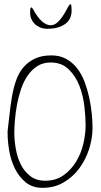

<svg xmlns="http://www.w3.org/2000/svg" viewBox="-20 -902 487 923"><path d="M16.6 -271.5Q21.5 -311.5 25.9 -353Q30.3 -394.5 37.1 -435.1Q43.9 -475.6 56.2 -512.2Q68.4 -548.8 90.3 -575.7Q112.3 -602.5 145.5 -619.1Q178.7 -635.7 227.5 -635.7Q267.6 -635.7 298.3 -618.7Q329.1 -601.6 351.1 -573.2Q373 -544.9 386.7 -508.3Q400.4 -471.7 408.7 -433.6Q417 -395.5 420.9 -357.4Q424.8 -319.3 424.8 -288.1Q424.8 -236.3 408.2 -185.1Q391.6 -133.8 360.8 -92.3Q330.1 -50.8 285.6 -24.9Q241.2 1 184.6 1Q135.7 1 103.5 -25.4Q71.3 -51.8 51.8 -91.3Q32.2 -130.9 24.4 -176.8Q16.6 -222.7 16.6 -260.7ZM48.8 -262.7Q48.8 -228.5 55.7 -188Q62.5 -147.5 79.1 -113.3Q95.7 -79.1 124.5 -56.2Q153.3 -33.2 197.3 -33.2Q249 -33.2 285.6 -59.6Q322.3 -85.9 346.2 -125.5Q370.1 -165 380.9 -211.9Q391.6 -258.8 391.6 -299.8Q391.6 -337.9 385.7 -390.1Q379.9 -442.4 361.8 -489.3Q343.8 -536.1 310.1 -568.8Q276.4 -601.6 223.6 -601.6Q186.5 -601.6 159.2 -584Q131.8 -566.4 112.3 -537.6Q92.8 -508.8 80.6 -472.2Q68.4 -435.5 61.5 -397.9Q54.7 -360.4 51.8 -324.7Q48.8 -289.1 48.8 -262.7ZM148.4 -840.8Q170.9 -805.7 190.4 -792.5Q210 -779.3 226.6 -780.8Q243.2 -782.2 256.8 -794.9Q270.5 -807.6 281.2 -823.7Q292 -839.8 299.8 -855Q307.6 -870.1 313 -877.4Q318.4 -884.8 321.3 -879.9Q324.2 -875 324.2 -850.6Q324.2 -834 318.4 -818.4Q312.5 -802.7 298.8 -791Q285.2 -779.3 262.7 -771.5Q240.2 -763.7 208 -763.7Q186.5 -763.7 170.9 -771Q155.3 -778.3 145 -789.1Q134.8 -799.8 129.9 -812.5Q125 -825.2 125 -835V-850.6Q125 -860.4 127.4 -864.3Q129.9 -868.2 134.3 -864.3Q138.7 -860.4 148.4 -840.8Z"/></svg>

Font: Waiting for the Sunrise
Style: Regular
Weight: 300
Version: Version 1.001 2001